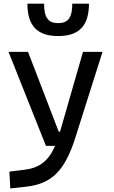

<svg xmlns="http://www.w3.org/2000/svg" viewBox="-20 -803 626 1057"><path d="M36.6 234.4 124.5 224.6C263.2 209 336.4 139.6 395 -45.9L544.4 -517.6H437L310.5 -78.1H303.2L134.3 -517.6H26.9L232.9 0H283.2C246.1 85.4 195.3 122.1 112.8 131.8L31.7 141.6ZM300.3 -604.5C416 -604.5 469.7 -662.1 469.7 -782.7H377.9C377.9 -709.5 357.9 -675.8 300.3 -675.8C243.7 -675.8 222.7 -708 222.7 -782.7H130.9C130.9 -663.1 183.6 -604.5 300.3 -604.5Z"/></svg>

Font: Cascadia Code PL
Style: Regular
Weight: 400
Monospace: yes
Designer: Aaron Bell
Foundry: Saja Typeworks
Version: Version 2404.023